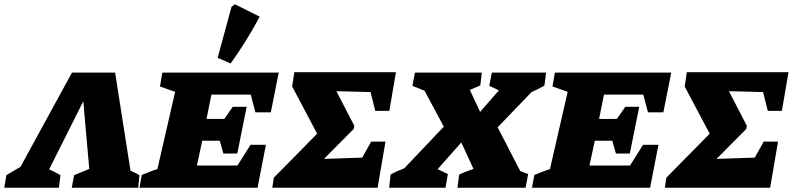

<svg xmlns="http://www.w3.org/2000/svg" viewBox="-86 -879 3725 899"><path d="M453 -539 525 -80Q547 -70 567 -59L561 0H250L261 -59L332 -88L304 -405L144 -86Q171 -74 197 -59L190 0H-66L-56 -59L10 -98L251 -539Z M567 0 578 -60Q597 -67 615 -74.5Q633 -82 651 -87L734 -449L663 -474L674 -539H1219L1182 -353H1110L1088 -436H904L881 -322H964L1004 -379H1069L1025 -160H960L943 -220H861L836 -104H1026L1087 -201H1159L1120 0ZM994 -582 933 -608 998 -847 1014 -859 1130 -801Q1070 -688 994 -582Z M1189 0 1196 -47 1399 -253 1282 -474 1292 -541H1768L1737 -360H1671L1649 -448L1489 -452L1573 -290L1570 -275L1431 -135L1610 -141L1652 -216H1719L1682 0Z M1736 0 1743 -62Q1759 -71 1775 -78Q1791 -85 1807 -91L1992 -286L1902 -454L1845 -477L1857 -539H2170L2163 -479Q2139 -468 2114 -458L2162 -355L2250 -456L2205 -477L2217 -539H2471L2463 -478Q2433 -461 2403 -448L2244 -283L2350 -78L2387 -64L2375 0H2056L2064 -62Q2097 -77 2131 -88L2074 -212L1963 -87L2011 -64L2000 0Z M2405 0 2416 -60Q2435 -67 2453 -74.5Q2471 -82 2489 -87L2572 -449L2501 -474L2512 -539H3057L3020 -353H2948L2926 -436H2742L2719 -322H2802L2842 -379H2907L2863 -160H2798L2781 -220H2699L2674 -104H2864L2925 -201H2997L2958 0Z M3027 0 3034 -47 3237 -253 3120 -474 3130 -541H3606L3575 -360H3509L3487 -448L3327 -452L3411 -290L3408 -275L3269 -135L3448 -141L3490 -216H3557L3520 0Z"/></svg>

Font: Piazzolla SC ExtraBold
Style: Italic
Weight: 800
Italic angle: -11.3°
Designer: Juan Pablo del Peral
Foundry: Huerta Tipografica
Version: Version 1.330